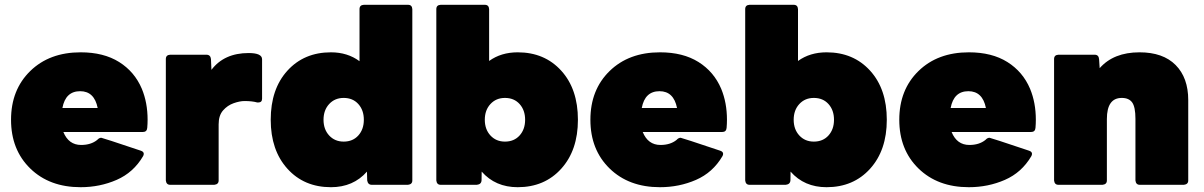

<svg xmlns="http://www.w3.org/2000/svg" viewBox="-20 -770 5017 800"><path d="M316 10Q186 10 106 -68Q26 -146 26 -271Q26 -396 106 -474Q186 -552 316 -552Q412 -552 476.5 -511.5Q541 -471 571 -400Q595 -342 595 -271Q595 -254 593.5 -237Q592 -220 575 -220H244Q266 -166 318 -166Q359 -166 385 -187Q393 -196 402 -196Q406 -196 567 -142Q579 -138 579 -129Q579 -124 576 -119Q536 -51 466 -20.5Q396 10 316 10ZM387 -320Q373 -390 314 -390Q253 -390 240 -320Z M873 0H689Q673 0 671 -18V-524Q671 -541 689 -542H840Q857 -542 859 -524L861 -479Q914 -549 1016 -549Q1072 -549 1072 -523V-359Q1072 -343 1056 -343H1052Q1031 -349 999 -349Q979 -349 953.5 -340Q928 -331 909.5 -310Q891 -289 891 -252V-18Q891 -2 873 0Z M1359 10Q1247 10 1177.5 -67Q1108 -144 1108 -271Q1108 -399 1177.5 -475.5Q1247 -552 1359 -552Q1428 -552 1478 -515V-732Q1478 -749 1496 -750H1680Q1697 -750 1698 -732V-18Q1698 -2 1680 0H1529Q1513 0 1510 -18L1509 -55Q1452 10 1359 10ZM1412 -180Q1450 -180 1473 -205.5Q1496 -231 1496 -271Q1496 -311 1473 -336.5Q1450 -362 1412 -362Q1375 -362 1351.5 -336.5Q1328 -311 1328 -271Q1328 -231 1351.5 -205.5Q1375 -180 1412 -180Z M2137 10Q2044 10 1987 -55Q1987 -37 1986.5 -19.5Q1986 -2 1967 0H1816Q1800 0 1798 -18V-732Q1798 -749 1816 -750H2000Q2017 -750 2018 -732V-516Q2068 -552 2137 -552Q2249 -552 2318.5 -475.5Q2388 -399 2388 -271Q2388 -144 2318.5 -67Q2249 10 2137 10ZM2084 -180Q2122 -180 2145 -205.5Q2168 -231 2168 -271Q2168 -311 2145 -336.5Q2122 -362 2084 -362Q2047 -362 2023.5 -336.5Q2000 -311 2000 -271Q2000 -231 2023.5 -205.5Q2047 -180 2084 -180Z M2730 10Q2600 10 2520 -68Q2440 -146 2440 -271Q2440 -396 2520 -474Q2600 -552 2730 -552Q2826 -552 2890.5 -511.5Q2955 -471 2985 -400Q3009 -342 3009 -271Q3009 -254 3007.5 -237Q3006 -220 2989 -220H2658Q2680 -166 2732 -166Q2773 -166 2799 -187Q2807 -196 2816 -196Q2820 -196 2981 -142Q2993 -138 2993 -129Q2993 -124 2990 -119Q2950 -51 2880 -20.5Q2810 10 2730 10ZM2801 -320Q2787 -390 2728 -390Q2667 -390 2654 -320Z M3424 10Q3331 10 3274 -55Q3274 -37 3273.5 -19.5Q3273 -2 3254 0H3103Q3087 0 3085 -18V-732Q3085 -749 3103 -750H3287Q3304 -750 3305 -732V-516Q3355 -552 3424 -552Q3536 -552 3605.5 -475.5Q3675 -399 3675 -271Q3675 -144 3605.5 -67Q3536 10 3424 10ZM3371 -180Q3409 -180 3432 -205.5Q3455 -231 3455 -271Q3455 -311 3432 -336.5Q3409 -362 3371 -362Q3334 -362 3310.5 -336.5Q3287 -311 3287 -271Q3287 -231 3310.5 -205.5Q3334 -180 3371 -180Z M4017 10Q3887 10 3807 -68Q3727 -146 3727 -271Q3727 -396 3807 -474Q3887 -552 4017 -552Q4113 -552 4177.5 -511.5Q4242 -471 4272 -400Q4296 -342 4296 -271Q4296 -254 4294.5 -237Q4293 -220 4276 -220H3945Q3967 -166 4019 -166Q4060 -166 4086 -187Q4094 -196 4103 -196Q4107 -196 4268 -142Q4280 -138 4280 -129Q4280 -124 4277 -119Q4237 -51 4167 -20.5Q4097 10 4017 10ZM4088 -320Q4074 -390 4015 -390Q3954 -390 3941 -320Z M4913 0H4729Q4713 0 4711 -18V-275Q4711 -324 4697.5 -343Q4684 -362 4654 -362Q4592 -362 4592 -274V-18Q4592 -2 4574 0H4390Q4374 0 4372 -18V-524Q4372 -541 4390 -542H4541Q4558 -542 4559.5 -523.5Q4561 -505 4562 -486Q4620 -552 4728 -552Q4826 -552 4878.5 -499Q4931 -446 4931 -353V-18Q4931 -2 4913 0Z"/></svg>

Font: YamahaIndonesia935. App Black
Style: Regular
Weight: 900
Designer: Dalton Maag Ltd
Foundry: Dalton Maag Ltd
Version: Version 1.002; January 01, 2024; Regular/Italic